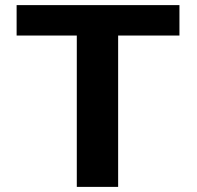

<svg xmlns="http://www.w3.org/2000/svg" viewBox="-20 -731 771 751"><path d="M681.9 -592V-711H45V-592H280.4V0H442.1V-592Z"/></svg>

Font: Asimov
Style: Wid
Weight: 500
Designer: Google
Version: Version 2.000980; 2014